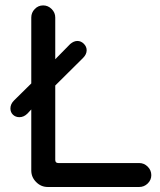

<svg xmlns="http://www.w3.org/2000/svg" viewBox="-20 -708 607 728"><path d="M98.6 -61.5V-293L84 -277.3Q70.3 -263.7 53.7 -263.7Q39.1 -263.7 29.3 -272.9Q19.5 -282.2 19.5 -296.9Q19.5 -313.5 33.2 -327.1L98.6 -391.6V-641.6Q98.6 -660.2 111.8 -673.8Q125 -687.5 143.6 -687.5Q162.1 -687.5 175.8 -673.8Q189.5 -660.2 189.5 -641.6V-483.4L246.1 -541Q259.8 -552.7 273.4 -552.7Q287.1 -552.7 297.9 -542Q308.6 -531.2 308.6 -517.6Q308.6 -502 294.9 -488.3L189.5 -383.8V-101.6Q189.5 -89.8 201.2 -89.8H507.8Q526.4 -89.8 540 -76.2Q553.7 -62.5 553.7 -43.9Q553.7 -25.4 540 -12.2Q526.4 1 507.8 1H161.1Q135.7 1 117.2 -17.6Q98.6 -36.1 98.6 -61.5Z"/></svg>

Font: KTXP_ComRound
Style: Medium
Weight: 500
Version: Version 1.01;May 16, 2022;FontCreator 13.0.0.2683 64-bit